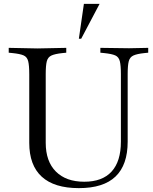

<svg xmlns="http://www.w3.org/2000/svg" viewBox="-20 -960 790 991"><path d="M387 11Q260 11 195.5 -48Q131 -107 131 -223V-577Q131 -622 125.5 -644Q120 -666 102 -674Q84 -682 45 -686L25 -688V-713L173 -710H174L322 -713V-688L302 -686Q264 -682 245.5 -673.5Q227 -665 221.5 -643.5Q216 -622 216 -577V-223Q216 -127 268.5 -74.5Q321 -22 415 -22Q508 -22 556 -74.5Q604 -127 604 -229V-577Q604 -622 598.5 -644Q593 -666 575 -674Q557 -682 518 -686L498 -688V-713L646 -711L745 -713V-688L725 -686Q687 -682 668.5 -673.5Q650 -665 644.5 -643.5Q639 -622 639 -577V-229Q639 -109 576.5 -49Q514 11 387 11ZM387 -760 413 -940H494L399 -760Z"/></svg>

Font: Baskervville SC
Style: Regular
Weight: 400
Designer: Alexis Faudot, Rémi Forte, Morgane Pierson, Rafael Ribas, Tanguy Vanlaeys, Rosalie Wagner, Thomas Huot-Marchand
Foundry: ANRT
Version: Version 1.100